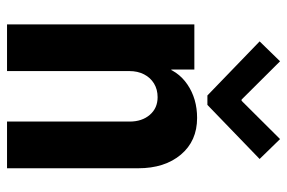

<svg xmlns="http://www.w3.org/2000/svg" viewBox="-155 -661 816 546"><g transform="rotate(90 253.0 -388.0)"><path d="M49.3 0V-532.7H177.7V-467.3H198.7L168 -437Q179.7 -485.4 220.2 -512.9Q260.7 -540.5 315.4 -540.5Q380.9 -540.5 419.7 -494.4Q458.5 -448.2 458.5 -373V0H325.7V-348.6Q325.7 -383.8 306.6 -406Q287.6 -428.2 256.3 -428.2Q234.4 -428.2 217.5 -418Q200.7 -407.7 191.4 -389.6Q182.1 -371.6 182.1 -347.7V0ZM154.3 -776.4 263.2 -667H266.6L375.5 -776.4L432.1 -718.3L278.3 -569.8H251.5L97.7 -718.3Z"/></g></svg>

Font: Reddit Sans Condensed
Style: Bold
Weight: 700
Designer: Stephen Hutchings
Foundry: Reddit
Version: Version 1.014